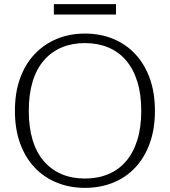

<svg xmlns="http://www.w3.org/2000/svg" viewBox="-20 -890 821 927"><path d="M390 17Q317 17 255 -8Q193 -33 147.5 -81Q102 -129 77 -198Q52 -267 52 -355Q52 -443 77 -512Q102 -581 147.5 -629Q193 -677 255 -702.5Q317 -728 390 -728Q464 -728 526 -702.5Q588 -677 633 -629Q678 -581 703 -512Q728 -443 728 -355Q728 -267 703 -198Q678 -129 633 -81Q588 -33 526 -8Q464 17 390 17ZM390 -28Q452 -28 502.5 -49Q553 -70 588.5 -111.5Q624 -153 643 -214Q662 -275 662 -355Q662 -435 643 -496Q624 -557 588.5 -598.5Q553 -640 502.5 -661Q452 -682 390 -682Q328 -682 278 -661Q228 -640 192 -598.5Q156 -557 137.5 -496Q119 -435 119 -355Q119 -275 137.5 -214Q156 -153 192 -111.5Q228 -70 278 -49Q328 -28 390 -28ZM240 -870H540V-820H240Z"/></svg>

Font: Roboto Serif 20pt ExtraLight
Style: Regular
Weight: 250
Version: Version 1.008